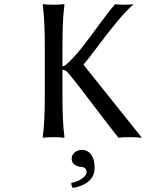

<svg xmlns="http://www.w3.org/2000/svg" viewBox="-20 -668 711 935"><path d="M378.9 62Q407.2 62 424.1 85.4Q440.9 108.9 440.9 147.9Q440.9 190.4 411.4 215.1Q381.8 239.7 335 247.1Q327.1 239.3 327.1 223.1Q361.8 215.3 381.8 200Q401.9 184.6 401.9 169.9Q401.9 146 371.1 144Q355.5 143.1 342.3 133.1Q329.1 123 329.1 105Q329.1 86.9 343.3 74.5Q357.4 62 378.9 62ZM198.2 -444.8Q198.2 -569.8 188 -645L189.9 -647.9Q208.5 -645 241.2 -645Q273.4 -645 292 -647.9L293.9 -645Q284.2 -578.6 284.2 -444.8V-344.2Q293.9 -346.2 301.8 -353Q339.8 -386.7 379.2 -436.8Q418.5 -486.8 462.6 -547.9Q506.8 -608.9 541 -647.9Q554.2 -645 580.1 -645Q614.7 -645 630.9 -647.9Q592.3 -613.8 547.9 -559.8Q503.4 -505.9 457 -443.6Q410.6 -381.3 387.2 -354V-352.1L670.9 2.9Q651.9 0 608.9 0Q574.2 0 557.1 2.9Q521.5 -41 464.1 -116.9Q406.7 -192.9 363.8 -248.5Q320.8 -304.2 303.2 -321.8Q297.4 -326.7 284.2 -329.1V-200.2Q284.2 -71.3 293.9 0L292 2.9Q273.4 0 241.2 0Q208.5 0 189.9 2.9L188 0Q198.2 -71.3 198.2 -200.2Z"/></svg>

Font: Linear Smooth
Style: Regular
Weight: 400
Designer: Philipp H. Poll, Flanker
Foundry: Philipp H. Poll, reworked by Flanker
Version: Version 1.061 | FøM Fix